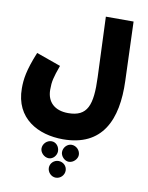

<svg xmlns="http://www.w3.org/2000/svg" viewBox="-107 -836 912 1180"><g transform="rotate(10 349.0 -246.0)"><path d="M24 -237C24 -48 173 28 326 28C572 28 651 -149 642 -392L629 -760H456L471 -385C478 -211 451 -136 330 -136C246 -136 197 -182 197 -259C197 -310 203 -335 231 -413L79 -467C31 -350 24 -293 24 -237ZM386 52C359 52 335 77 335 106C335 131 359 158 386 158C415 158 440 131 440 106C440 77 415 52 386 52ZM261 52C232 52 207 77 207 106C207 131 232 158 261 158C289 158 310 131 310 106C310 77 289 52 261 52ZM324 164C296 164 272 187 272 215C272 243 296 268 324 268C354 268 377 243 377 215C377 187 354 164 324 164Z"/></g></svg>

Font: Noto Sans Arabic UI Cn Bk
Style: Regular
Weight: 900
Width: 3
Designer: Monotype Design Team, Nadine Chahine and Nizar Qandah
Foundry: Monotype Imaging Inc.
Version: Version 2.010